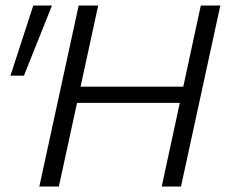

<svg xmlns="http://www.w3.org/2000/svg" viewBox="-20 -678 836 698"><path d="M568 0 710 -658H781L638 0ZM123 0 266 -658H337L194 0ZM212 -304 225 -363H695L682 -304ZM67 -403H18L101 -658H169Z"/></svg>

Font: Ysabeau Infant
Style: Italic
Weight: 400
Italic angle: -12°
Designer: Christian Thalmann (Catharsis Fonts)
Version: Version 2.001;gftools[0.9.30]; featfreeze: ss01,ss02,lnum